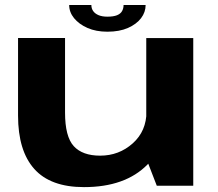

<svg xmlns="http://www.w3.org/2000/svg" viewBox="-20 -741 870 766"><path d="M605.5 0H751V-589H563.5V-108.5ZM239.5 -589.5H52V-280Q52 -139.5 116.8 -67Q181.5 5.5 315 5.5Q479.5 5.5 568 -84.2Q656.5 -174 656.5 -249L564.5 -297Q564.5 -218 509.5 -169Q454.5 -120 379.5 -120Q309 -120 274.2 -158Q239.5 -196 239.5 -292ZM408.5 -614.5Q456.5 -614.5 490.5 -629.5Q524.5 -644.5 542.8 -668.5Q561 -692.5 561 -721H473Q473 -707.5 467 -696.8Q461 -686 446.8 -680.2Q432.5 -674.5 408.5 -674.5Q387.5 -674.5 373.2 -680.5Q359 -686.5 351.8 -696.8Q344.5 -707 344.5 -721H256Q256 -692.5 275.5 -668.5Q295 -644.5 329 -629.5Q363 -614.5 408.5 -614.5Z"/></svg>

Font: Anybody Expanded
Style: Bold
Weight: 700
Width: 7
Designer: Tyler Finck
Foundry: Etcetera Type Company
Version: Version 1.113;gftools[0.9.25]